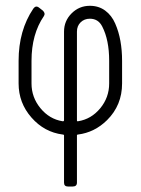

<svg xmlns="http://www.w3.org/2000/svg" viewBox="-20 -475 494 675"><path d="M295.9 -409.2Q276.4 -409.2 263.4 -396.5Q250.5 -383.8 250.5 -363.8V-52.7Q250.5 -49.8 251.2 -49.1Q252 -48.3 254.9 -48.8Q300.8 -56.2 332.3 -94.2Q363.8 -132.3 363.8 -181.6V-261.2Q363.8 -334.5 339.4 -381.8Q325.7 -409.2 295.9 -409.2ZM295.9 -454.6Q327.1 -454.6 349.9 -437.7Q372.6 -420.9 385 -392.3Q397.5 -363.8 403.3 -331.1Q409.2 -298.3 409.2 -261.2V-181.6Q409.2 -105 356.4 -52.7Q312.5 -9.3 253.9 -2Q250.5 -2 250.5 1V167Q250.5 180.7 235.8 180.7H218.8Q205.1 180.7 205.1 167V1Q205.1 -2 200.7 -2Q135.7 -10.3 90.6 -61.8Q45.4 -113.3 45.4 -181.6V-261.2Q45.4 -368.2 97.2 -444.8Q106 -457 117.2 -448.2L130.9 -437.5Q140.6 -427.7 134.3 -418.5Q90.8 -355 90.8 -261.2V-181.6Q90.8 -132.8 122.3 -94.5Q153.8 -56.2 199.7 -48.8Q205.1 -47.9 205.1 -52.7V-363.8Q205.1 -401.4 231.7 -428Q258.3 -454.6 295.9 -454.6Z"/></svg>

Font: GOSTRUS
Style: type A
Weight: 200
Designer: Юрий и Татьяна Кривогуз
Version: Version 01.0